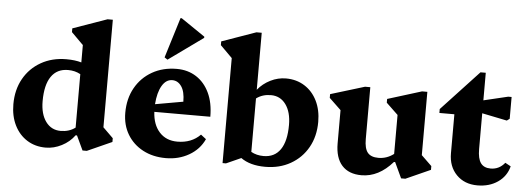

<svg xmlns="http://www.w3.org/2000/svg" viewBox="-52 -959 3082 1124"><g transform="rotate(5 1489.0 -397.0)"><path d="M246 15Q184 15 136.5 -15Q89 -45 62.5 -98.5Q36 -152 36 -222Q36 -307 72.5 -372Q109 -437 174 -474Q239 -511 323 -511Q374 -511 411 -500V-602L341 -672V-694L542 -765H573V-133L633 -74V-52L488 13H463L423 -72H415Q386 -32 340 -8.5Q294 15 246 15ZM205 -255Q205 -179 237.5 -134.5Q270 -90 325 -90Q375 -90 411 -117V-431Q379 -449 338 -449Q273 -449 239 -399.5Q205 -350 205 -255Z M952 15Q876 15 817.5 -16Q759 -47 726 -102Q693 -157 693 -229Q693 -312 728.5 -375.5Q764 -439 827 -475Q890 -511 972 -511Q1037 -511 1086.5 -479Q1136 -447 1163.5 -388.5Q1191 -330 1191 -249H862Q866 -174 905.5 -130.5Q945 -87 1011 -87Q1094 -87 1146 -140L1177 -116Q1149 -55 1088.5 -20Q1028 15 952 15ZM951 -443Q914 -443 890.5 -403Q867 -363 862 -294L1026 -323Q1026 -382 1005 -412.5Q984 -443 951 -443ZM912 -560 894 -572 967 -809H974L1115 -713V-706Z M1286 15V-602L1216 -672V-694L1417 -765H1448V-430Q1478 -467 1522 -489Q1566 -511 1613 -511Q1675 -511 1722.5 -481Q1770 -451 1796.5 -397.5Q1823 -344 1823 -274Q1823 -189 1786.5 -124Q1750 -59 1685 -22Q1620 15 1536 15Q1447 15 1393 -24L1306 15ZM1534 -406Q1484 -406 1448 -379V-65Q1480 -47 1521 -47Q1586 -47 1620 -96.5Q1654 -146 1654 -241Q1654 -317 1621.5 -361.5Q1589 -406 1534 -406Z M2102 15Q2027 15 1987 -29.5Q1947 -74 1947 -159V-354L1878 -420V-442L2078 -503H2109V-198Q2109 -143 2128.5 -119Q2148 -95 2192 -95Q2241 -95 2282 -126V-355L2213 -421V-443L2413 -505H2444V-133L2505 -74V-52L2360 13H2335L2292 -79H2285Q2203 15 2102 15Z M2783 15Q2707 15 2660 -33Q2613 -81 2613 -159V-388H2525V-411L2744 -646H2775V-484L2918 -518H2938V-390L2922 -378L2775 -408V-198Q2775 -142 2793.5 -116Q2812 -90 2852 -90Q2902 -90 2935 -131L2968 -113Q2953 -54 2903 -19.5Q2853 15 2783 15Z"/></g></svg>

Font: Platypi
Style: Bold
Weight: 700
Designer: David Sargent
Foundry: Bolt Cutter Type
Version: Version 1.200; ttfautohint (v1.8.4.7-5d5b)